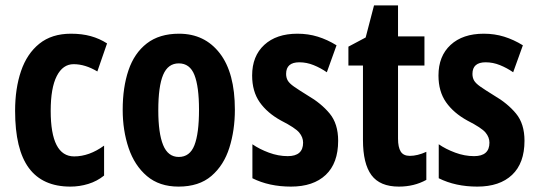

<svg xmlns="http://www.w3.org/2000/svg" viewBox="-20 -682 1992 712"><path d="M241 10Q138 10 87 -59Q36 -128 36 -271Q36 -354 58 -418.5Q80 -483 126 -520Q172 -557 243 -557Q284 -557 316.5 -548Q349 -539 377 -521L341 -417Q296 -444 253 -444Q213 -444 190.5 -400Q168 -356 168 -271Q168 -102 255 -102Q311 -102 366 -142V-31Q340 -10 307.5 0Q275 10 241 10Z M851 -275Q851 -199 830.5 -134Q810 -69 764 -29.5Q718 10 642 10Q571 10 525 -29Q479 -68 457 -133Q435 -198 435 -275Q435 -358 456.5 -421.5Q478 -485 524.5 -521Q571 -557 644 -557Q739 -557 795 -484.5Q851 -412 851 -275ZM567 -273Q567 -188 585 -144Q603 -100 643 -100Q684 -100 701 -143.5Q718 -187 718 -275Q718 -361 701 -404Q684 -447 643 -447Q603 -447 585 -404.5Q567 -362 567 -273Z M1234 -160Q1234 -77 1188 -33.5Q1142 10 1059 10Q978 10 916 -21V-147Q942 -129 977 -116Q1012 -103 1047 -103Q1104 -103 1104 -153Q1104 -173 1089.5 -190.5Q1075 -208 1022 -235Q971 -263 943 -303Q915 -343 915 -402Q915 -474 960 -515.5Q1005 -557 1083 -557Q1123 -557 1158.5 -546Q1194 -535 1228 -514L1192 -414Q1169 -430 1143 -440.5Q1117 -451 1090 -451Q1041 -451 1041 -408Q1041 -394 1047 -383.5Q1053 -373 1070 -361Q1087 -349 1121 -328Q1171 -299 1202.5 -261Q1234 -223 1234 -160Z M1500 -104Q1528 -104 1561 -119V-15Q1516 10 1459 10Q1389 10 1357.5 -32.5Q1326 -75 1326 -163V-439H1272V-509L1336 -543L1367 -662H1456V-547H1554V-439H1456V-168Q1456 -136 1466 -120Q1476 -104 1500 -104Z M1925 -160Q1925 -77 1879 -33.5Q1833 10 1750 10Q1669 10 1607 -21V-147Q1633 -129 1668 -116Q1703 -103 1738 -103Q1795 -103 1795 -153Q1795 -173 1780.5 -190.5Q1766 -208 1713 -235Q1662 -263 1634 -303Q1606 -343 1606 -402Q1606 -474 1651 -515.5Q1696 -557 1774 -557Q1814 -557 1849.5 -546Q1885 -535 1919 -514L1883 -414Q1860 -430 1834 -440.5Q1808 -451 1781 -451Q1732 -451 1732 -408Q1732 -394 1738 -383.5Q1744 -373 1761 -361Q1778 -349 1812 -328Q1862 -299 1893.5 -261Q1925 -223 1925 -160Z"/></svg>

Font: Noto Sans ExtraCondensed
Style: Bold
Weight: 700
Width: 2
Designer: Monotype Design Team
Foundry: Monotype Imaging Inc.
Version: Version 2.013; ttfautohint (v1.8.4.7-5d5b)